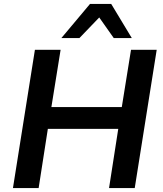

<svg xmlns="http://www.w3.org/2000/svg" viewBox="-20 -959 832 979"><path d="M46 0 158 -705H289L242 -413H601L648 -705H779L667 0H536L583 -302H224L177 0ZM293 -765 439 -939H547L652 -765H560L486 -870L385 -765Z"/></svg>

Font: Nunito Sans 10pt
Style: Bold Italic
Weight: 700
Italic angle: -9°
Designer: Vernon Adams
Foundry: Vernon Adams
Version: Version 3.101;gftools[0.9.27]